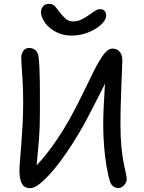

<svg xmlns="http://www.w3.org/2000/svg" viewBox="-20 -967 751 1001"><path d="M352.4 -781.6Q315.2 -781.6 285.9 -794Q256.6 -806.4 235.8 -825.3Q215 -844.2 204.3 -865.2Q193.6 -886.2 193.6 -903.4Q193.6 -922 204.9 -934.4Q216.2 -946.8 235.8 -946.8Q255.8 -946.8 267.1 -933.8Q278.4 -920.8 290 -904.6Q304.2 -885.8 320.9 -870.5Q337.6 -855.2 360.2 -855.2Q381.4 -855.2 401.7 -864.1Q422 -873 443.2 -888.2Q459 -899.2 473.5 -909.2Q488 -919.2 502.4 -919.2Q518.4 -919.2 526 -909.3Q533.6 -899.4 533.6 -885.2Q533.6 -870.6 519.8 -852.6Q506 -834.6 481.1 -818.7Q456.2 -802.8 423.4 -792.2Q390.6 -781.6 352.4 -781.6ZM138.4 14Q106 14 93.7 -10.3Q81.4 -34.6 81.4 -75.4Q81.4 -95.4 84.4 -131.6Q87.4 -167.8 91.1 -215.6Q94.8 -263.4 97.8 -317.9Q100.8 -372.4 100.8 -429.8Q100.8 -483.2 98.5 -530.8Q96.2 -578.4 93.5 -614.2Q90.8 -650 90.8 -666Q90.8 -686.2 101.3 -701.6Q111.8 -717 132.2 -717Q145 -717 155.5 -711.8Q166 -706.6 173.1 -695.2Q180.2 -683.8 181.8 -665Q184.2 -643.8 185.7 -611.2Q187.2 -578.6 187.7 -539.8Q188.2 -501 188.1 -458.4Q188 -415.8 188 -374.8Q188 -299.8 183.3 -240.8Q178.6 -181.8 173.9 -137.6Q169.2 -93.4 169.2 -60L139.8 -75Q177.6 -109.6 212.6 -152.3Q247.6 -195 280.2 -243.9Q312.8 -292.8 342.2 -345Q381.2 -415.4 412.8 -481.2Q444.4 -547 470.7 -599.6Q497 -652.2 520.3 -682.9Q543.6 -713.6 566.6 -713.6Q590.6 -713.6 604.2 -696.9Q617.8 -680.2 617.8 -653Q617.8 -640.6 616.2 -606.6Q614.6 -572.6 612.9 -525.2Q611.2 -477.8 609.6 -424.2Q608 -370.6 608 -318Q608 -250.6 612.9 -201.7Q617.8 -152.8 624.3 -119.6Q630.8 -86.4 635.7 -65.6Q640.6 -44.8 640.6 -33.2Q640.6 -21.8 634.2 -11.1Q627.8 -0.4 618.1 6.4Q608.4 13.2 597.2 13.2Q582.4 13.2 570.9 4.8Q559.4 -3.6 554.2 -18.4Q544 -50 535.6 -98.9Q527.2 -147.8 522.7 -204.2Q518.2 -260.6 518.2 -313.6Q518.2 -357 520.4 -407.4Q522.6 -457.8 525.8 -505.1Q529 -552.4 531.5 -587.2Q534 -622 535.6 -633.2L570 -617.6Q564.8 -606 549.9 -575.9Q535 -545.8 515.1 -506.1Q495.2 -466.4 473.2 -423.7Q451.2 -381 431.1 -342.8Q411 -304.6 395.8 -279.8Q366.2 -229 330.9 -176.8Q295.6 -124.6 259.4 -81.6Q223.2 -38.6 191.5 -12.3Q159.8 14 138.4 14Z"/></svg>

Font: Shantell Sans Light
Style: Regular
Weight: 300
Designer: Stephen Nixon, Anya Danilova, Shantell Martin
Foundry: Arrow Type
Version: Version 1.011;[c5ecc13dd]